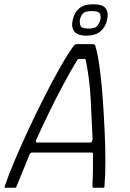

<svg xmlns="http://www.w3.org/2000/svg" viewBox="-20 -880 610 900"><path d="M6 0Q2 0 1.5 -2.5Q1 -5 4 -12Q20 -60 48.5 -127Q77 -194 112 -269.5Q147 -345 185 -420Q223 -495 259 -559Q295 -623 325 -665Q329 -669 332 -671Q335 -673 338 -673H417Q421 -672 423.5 -671Q426 -670 427 -665Q439 -624 447.5 -559.5Q456 -495 461.5 -419Q467 -343 470.5 -266Q474 -189 474 -123Q474 -57 470 -13Q470 -5 469 -2.5Q468 0 463 0H419Q415 0 414.5 -2Q414 -4 413 -10Q415 -38 415.5 -76Q416 -114 416 -156Q417 -162 414.5 -163.5Q412 -165 406 -165H132Q127 -165 124 -163Q121 -161 118 -155Q102 -114 86 -76Q70 -38 59 -10Q57 -4 55.5 -2Q54 0 50 0ZM155 -212H403Q407 -212 410 -215.5Q413 -219 414 -228Q410 -322 405 -416.5Q400 -511 382 -598Q381 -604 374 -604H353Q346 -604 341 -597Q315 -554 281 -491.5Q247 -429 213 -359Q179 -289 149 -223Q148 -220 148 -216Q148 -212 155 -212ZM482 -787Q475 -754 451.5 -733.5Q428 -713 385 -713Q342 -713 327.5 -733.5Q313 -754 321 -787Q328 -821 351 -840.5Q374 -860 417 -860Q461 -860 475.5 -840.5Q490 -821 482 -787ZM451 -790Q454 -806 447.5 -817Q441 -828 411 -828Q379 -828 369 -817Q359 -806 355 -790Q352 -775 357 -760.5Q362 -746 395 -746Q428 -746 437.5 -760.5Q447 -775 451 -790Z"/></svg>

Font: Glory Thin Light
Style: Italic
Weight: 300
Italic angle: -12°
Version: Version 1.011